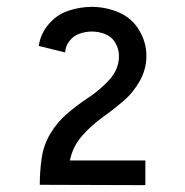

<svg xmlns="http://www.w3.org/2000/svg" viewBox="-20 -838 540 560"><path d="M404 -298 96 -299Q96 -338 101.5 -376.5Q107 -415 127 -448.5Q147 -482 177 -507.5Q207 -533 239 -554Q271 -575 299 -605.5Q327 -636 327 -675Q327 -695 316.5 -713Q306 -731 287 -738.5Q268 -746 248 -746Q230 -746 212.5 -740Q195 -734 183 -719Q171 -704 170 -685L93 -704Q98 -739 121.5 -767Q145 -795 179 -806.5Q213 -818 248 -818Q288 -818 326 -802Q364 -786 385.5 -750.5Q407 -715 407 -675Q407 -636 387.5 -601.5Q368 -567 338.5 -542Q309 -517 277.5 -494.5Q246 -472 220 -442.5Q194 -413 185 -375L184 -370H404Z"/></svg>

Font: Iosevka SS08
Style: Regular
Weight: 400
Monospace: yes
Designer: Belleve Invis
Foundry: Belleve Invis
Version: 2.1.0; ttfautohint (v1.8.2)